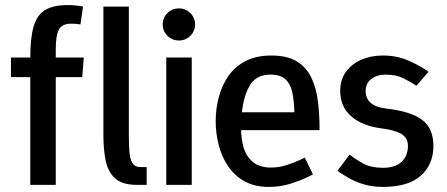

<svg xmlns="http://www.w3.org/2000/svg" viewBox="-20 -726 1754 754"><path d="M99 0V-423H23V-500H99Q99 -577 112 -622Q125 -667 157 -686.5Q189 -706 246 -706Q279 -706 306 -700L296 -630Q285 -632 276.5 -632.5Q268 -633 259 -633Q224 -633 211.5 -610Q199 -587 199 -533V-500H309L303 -423H199V0Z M531 -70H556V0H518Q459 0 431 -26.5Q403 -53 394.5 -97.5Q386 -142 386 -196V-700H486V-196Q486 -161 488 -132Q490 -103 499.5 -86.5Q509 -70 531 -70Z M683 -567Q656 -567 637.5 -585.5Q619 -604 619 -630Q619 -656 637.5 -674.5Q656 -693 683 -693Q709 -693 727.5 -674.5Q746 -656 746 -630Q746 -604 727.5 -585.5Q709 -567 683 -567ZM633 0V-500H733V0Z M1035 8Q980 8 940.5 -14Q901 -36 876 -73Q851 -110 839 -156Q827 -202 827 -250Q827 -298 839 -344Q851 -390 876.5 -427Q902 -464 944 -486Q986 -508 1045 -508Q1108 -508 1145.5 -485Q1183 -462 1202.5 -421.5Q1222 -381 1228.5 -328Q1235 -275 1235 -215H927Q927 -180 937 -146Q947 -112 973 -90Q999 -68 1045 -68Q1076 -68 1106.5 -78Q1137 -88 1157 -97.5Q1177 -107 1177 -107L1209 -41Q1209 -41 1184.5 -29Q1160 -17 1120.5 -4.5Q1081 8 1035 8ZM1042 -433Q987 -433 962 -392Q937 -351 930 -285H1136Q1135 -329 1128 -362.5Q1121 -396 1101 -414.5Q1081 -433 1042 -433Z M1305 -55 1353 -119Q1377 -100 1407 -83.5Q1437 -67 1484 -67Q1533 -67 1557.5 -91Q1582 -115 1582 -153Q1582 -184 1557 -199.5Q1532 -215 1477 -222Q1402 -232 1359 -269.5Q1316 -307 1316 -369Q1316 -413 1338.5 -444Q1361 -475 1399 -491.5Q1437 -508 1484 -508Q1540 -508 1587.5 -486.5Q1635 -465 1663 -444L1615 -389Q1594 -404 1564.5 -418.5Q1535 -433 1494 -433Q1461 -433 1438.5 -416Q1416 -399 1416 -369Q1416 -310 1494 -300Q1593 -289 1637.5 -255.5Q1682 -222 1682 -153Q1682 -80 1632.5 -36Q1583 8 1484 8Q1440 8 1405.5 -3Q1371 -14 1346 -29Q1321 -44 1305 -55Z"/></svg>

Font: Epunda Sans Medium
Style: Regular
Weight: 500
Designer: Simon Atzbach
Foundry: typofactur
Version: Version 2.204; ttfautohint (v1.8.4.7-5d5b)